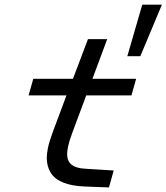

<svg xmlns="http://www.w3.org/2000/svg" viewBox="-20 -808 724 835"><path d="M294 -229.3Q280.5 -192.9 276.2 -171.7Q271.9 -150.6 271.9 -138.3Q271.9 -107.4 291.4 -91.7Q311 -76.1 351.9 -74.1L474.4 -66.5L453.9 7.1L348 3.1Q291.2 0.8 254.5 -14.3Q217.8 -29.3 200.6 -56.7Q183.4 -84.1 183.4 -122.5Q183.4 -138.4 188.4 -164.4Q193.5 -190.5 211.4 -238.8L269 -393H104.2L124.7 -465.3H297.3L362.6 -637.9H446.3L382 -465.3H572.1L551.6 -393H355ZM533.7 -563.6 598.7 -787.6H684.1L590.3 -563.6Z"/></svg>

Font: Intel One Mono Light
Style: Italic
Weight: 300
Italic angle: -16°
Monospace: yes
Designer: Fred Shallcrass
Foundry: Frere-Jones Type LLC
Version: Version 1.004